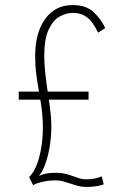

<svg xmlns="http://www.w3.org/2000/svg" viewBox="-20 -726 490 759"><path d="M111 6 95 -26Q120 -49.5 134.8 -103.8Q149.5 -158 149.5 -220Q149.5 -250.5 146.8 -278Q144 -305.5 139.5 -332H54V-364H134Q128 -397.5 123.5 -431.8Q119 -466 119 -505Q119 -596 158.5 -651Q198 -706 267 -706Q320.5 -706 350 -678.2Q379.5 -650.5 396 -615L368 -597Q359.5 -614 347.8 -632Q336 -650 316.8 -662.5Q297.5 -675 267 -675Q242 -675 216 -660.8Q190 -646.5 172.5 -609.5Q155 -572.5 155 -505Q155 -472.5 159 -436.2Q163 -400 168.5 -364H330V-332H173.5Q177.5 -303.5 180.2 -276.8Q183 -250 183 -227Q183 -168 170 -114Q157 -60 134 -30.5Q147 -37 162.5 -40Q178 -43 203 -43Q222.5 -43 238 -39.2Q253.5 -35.5 267.5 -30Q281 -25 293.8 -21Q306.5 -17 321 -17Q340 -17 357 -20.8Q374 -24.5 382 -29L390 3Q381 6.5 362.2 9.8Q343.5 13 321 13Q303 13 287.8 8.8Q272.5 4.5 257.5 -0.5Q243.5 -5.5 229.8 -9.2Q216 -13 200 -13Q172.5 -13 147 -7Q121.5 -1 111 6Z"/></svg>

Font: Trispace Condensed Thin
Style: Regular
Weight: 100
Width: 3
Designer: Tyler Finck
Foundry: Etcetera Type Company
Version: Version 1.210; ttfautohint (v1.8.3)